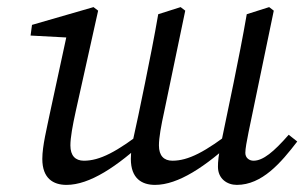

<svg xmlns="http://www.w3.org/2000/svg" viewBox="-20 -507 856 540"><path d="M167 13C232 13 309 -38 393 -116L391 -144C308 -79 260 -55 216 -55C192 -55 178 -69 178 -98C178 -120 184 -153 193 -194L256 -477L243 -487L70 -437L66 -407L178 -401L171 -423L120 -187C112 -147 99 -97 99 -60C99 -5 130 13 167 13ZM416 13C481 13 558 -38 642 -116L640 -144C557 -79 509 -55 465 -55C441 -55 427 -69 427 -98C427 -120 433 -153 442 -194L501 -477L488 -487L425 -467C414 -403 401 -338 388 -274L369 -182C361 -142 348 -97 348 -60C348 -5 379 13 416 13ZM646 13C717 13 770 -49 816 -109L792 -128C750 -80 720 -55 693 -55C681 -55 670 -63 670 -77C670 -89 674 -110 679 -135L750 -477L737 -487L674 -467C663 -403 650 -338 637 -274L603 -110C594 -69 593 -52 593 -38C593 -4 619 13 646 13Z"/></svg>

Font: Source Serif Variable
Style: Italic
Weight: 389
Italic angle: -12°
Designer: Frank Grießhammer
Foundry: Adobe Systems Incorporated
Version: Version 3.001;hotconv 1.0.111;makeotfexe 2.5.65597